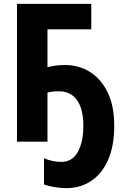

<svg xmlns="http://www.w3.org/2000/svg" viewBox="-20 -734 647 995"><path d="M284 -261Q252 -261 226 -254V0H68V-714H453V-582H226V-386Q269 -397 317 -397Q389 -397 446.5 -361Q504 -325 538 -255Q572 -185 572 -82Q572 23 540 95Q508 167 452 204Q396 241 324 241Q293 241 261.5 235.5Q230 230 208 222V86Q253 105 297 105Q355 105 383.5 53Q412 1 412 -82Q412 -168 379.5 -214.5Q347 -261 284 -261Z"/></svg>

Font: Noto Sans Condensed ExtraBold
Style: Regular
Weight: 800
Width: 3
Designer: Monotype Design Team
Foundry: Monotype Imaging Inc.
Version: Version 2.013; ttfautohint (v1.8.4.7-5d5b)